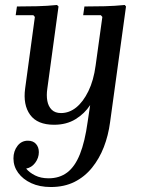

<svg xmlns="http://www.w3.org/2000/svg" viewBox="-20 -491 573 771"><path d="M184 260Q139 260 105.5 244.5Q72 229 53 203Q34 177 34 145Q34 116 50 95Q66 74 92 74Q113 74 124.5 87Q136 100 136 120Q136 143 121.5 162.5Q107 182 85 186Q98 202 121 213.5Q144 225 175 225Q219 225 250 201.5Q281 178 301 128Q321 78 332 -2L342 -69Q320 -35 283.5 -12.5Q247 10 197 10Q130 10 101 -30Q72 -70 81 -136L120 -423L114 -430H43L48 -465Q89 -465 129 -466Q169 -467 209 -471L215 -465L170 -135Q166 -108 170 -86Q174 -64 187.5 -50.5Q201 -37 225 -37Q258 -37 286 -59.5Q314 -82 335 -125Q356 -168 364 -228L391 -423L385 -430H314L319 -465Q360 -465 400.5 -466Q441 -467 481 -471L486 -465L422 0Q415 53 397 99.5Q379 146 349.5 182.5Q320 219 279 239.5Q238 260 184 260Z"/></svg>

Font: Brygada 1918 Medium
Style: Italic
Weight: 500
Italic angle: -8°
Designer: Mateusz Machalski | Borys Kosmynka | Przemek Hoffer
Foundry: NIEPODLEGLA 2018
Version: Version 3.006